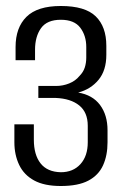

<svg xmlns="http://www.w3.org/2000/svg" viewBox="-20 -614 413 641"><path d="M183 7Q128 7 94 -11.5Q60 -30 44 -63.5Q28 -97 28 -139V-199H93V-148Q93 -97 115.5 -68.5Q138 -40 183 -39Q224 -39 248.5 -66Q273 -93 273 -139V-194Q273 -239 244.5 -262Q216 -285 166 -287H108V-327H167Q190 -327 211 -335.5Q232 -344 245 -360Q258 -373 263 -388.5Q268 -404 268 -422V-457Q268 -495 248 -521.5Q228 -548 183 -548Q137 -548 117 -520Q97 -492 97 -448V-413H32V-457Q32 -522 68.5 -558Q105 -594 183 -594Q264 -594 299.5 -559.5Q335 -525 335 -461V-431Q335 -379 309 -347.5Q283 -316 241 -305Q289 -297 314 -263.5Q339 -230 339 -179V-139Q339 -95 324 -62Q309 -29 275 -11Q241 7 183 7Z"/></svg>

Font: Alumni Sans
Style: Regular
Weight: 400
Designer: Robert E. Leuschke
Foundry: Robert E. Leuschke
Version: Version 1.018